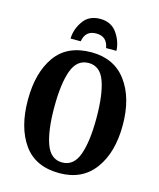

<svg xmlns="http://www.w3.org/2000/svg" viewBox="-135 -1023 936 1128"><g transform="rotate(15 333.5 -459.0)"><path d="M334 10Q473 10 547.5 -91Q622 -192 622 -358Q622 -524 547.5 -624.5Q473 -725 335 -725Q188 -725 116.5 -625Q45 -525 45 -359Q45 -192 116.5 -91Q188 10 334 10ZM334 -55Q264 -55 235 -135Q206 -215 206 -358Q206 -501 235 -580.5Q264 -660 335 -660Q405 -660 433.5 -580.5Q462 -501 462 -358Q462 -215 433 -135Q404 -55 334 -55ZM194 -771H256Q267 -839 333 -839Q399 -839 410 -771H473Q471 -827 436 -877.5Q401 -928 333 -928Q265 -928 230 -877.5Q195 -827 194 -771Z"/></g></svg>

Font: Noto Serif ExtraCondensed Extra
Style: Regular
Weight: 800
Width: 3
Designer: Monotype Design Team
Foundry: Monotype Imaging Inc.
Version: Version 1.002